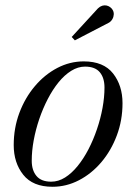

<svg xmlns="http://www.w3.org/2000/svg" viewBox="-20 -705 526 735"><path d="M181 10Q105.5 10 69 -36Q32.5 -82 32.5 -149.5Q32.5 -215 54.2 -273Q76 -331 113.5 -375.2Q151 -419.5 199.2 -444.8Q247.5 -470 300.5 -470Q376.5 -470 412.8 -423.8Q449 -377.5 449 -310Q449 -244.5 427.2 -186.5Q405.5 -128.5 368 -84.2Q330.5 -40 282.2 -15Q234 10 181 10ZM176 -9.5Q203.5 -9.5 229 -25.5Q254.5 -41.5 277.2 -69.5Q300 -97.5 318.8 -133.8Q337.5 -170 351.2 -210.5Q365 -251 372.5 -292Q380 -333 380 -370Q380 -407 362 -428.5Q344 -450 305.5 -450Q278.5 -450 252.8 -434Q227 -418 204.2 -390Q181.5 -362 162.8 -325.8Q144 -289.5 130.2 -249Q116.5 -208.5 109 -167.8Q101.5 -127 101.5 -89.5Q101.5 -53 119.8 -31.2Q138 -9.5 176 -9.5ZM266.5 -550.5 254.5 -563.5 355 -673Q363 -680.5 371.2 -683Q379.5 -685.5 387.2 -684Q395 -682.5 401.2 -678Q407.5 -673.5 411 -667.5Q416 -659.5 415.5 -649.8Q415 -640 410.2 -631.8Q405.5 -623.5 397.5 -618.5Z"/></svg>

Font: Bodoni Moda
Style: Italic
Weight: 400
Italic angle: -13°
Designer: Owen Earl
Foundry: indestructible type
Version: Version 2.005